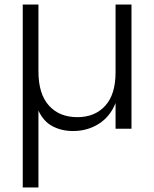

<svg xmlns="http://www.w3.org/2000/svg" viewBox="-20 -566 678 844"><path d="M558 -546V0H488V-113Q464 -53 414 -21.5Q364 10 301 10Q251 10 211 -11Q171 -32 149 -80V258H80V-546H149V-252Q149 -153 195 -102Q241 -51 320 -51Q397 -51 442.5 -101Q488 -151 488 -248V-546Z"/></svg>

Font: Fz Poppins Light
Style: Regular
Weight: 300
Designer: Ninad Kale (Devanagari), Jonny Pinhorn (Latin)
Foundry: Indian Type Foundry
Version: Vit hóa bi Vntype.Com & FontZin.Com